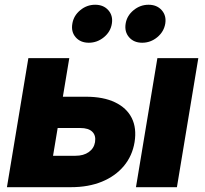

<svg xmlns="http://www.w3.org/2000/svg" viewBox="-20 -777 852 797"><path d="M174.8 -375.5H336.4Q409.2 -375.5 457.5 -352.3Q505.9 -329.1 526.9 -287.1Q547.9 -245.1 538.6 -187Q529.3 -129.9 494.1 -87.9Q459 -45.9 403.1 -22.9Q347.2 0 274.4 0H8.8L97.7 -535.6H267.6L200.2 -130.4H293.5Q327.1 -130.4 348.6 -145.8Q370.1 -161.1 374.5 -187Q378.9 -214.8 363 -230.2Q347.2 -245.6 313.5 -245.6H153.3ZM544.4 0 633.3 -535.6H803.2L714.4 0ZM570.3 -599.6Q535.6 -599.6 515.9 -622.3Q496.1 -645 501.5 -678.7Q506.8 -711.9 534.4 -734.6Q562 -757.3 596.7 -757.3Q631.3 -757.3 651.4 -734.6Q671.4 -711.9 666 -678.7Q660.2 -645 632.6 -622.3Q605 -599.6 570.3 -599.6ZM348.6 -599.6Q314 -599.6 294.2 -622.3Q274.4 -645 280.3 -678.7Q285.6 -711.9 313 -734.6Q340.3 -757.3 375 -757.3Q409.7 -757.3 429.7 -734.6Q449.7 -711.9 444.3 -678.7Q439 -645 411.1 -622.3Q383.3 -599.6 348.6 -599.6Z"/></svg>

Font: Inter 20pt ExtraBold
Style: Italic
Weight: 800
Italic angle: -9.3988°
Version: Version 4.001;git-66647c0bb